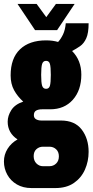

<svg xmlns="http://www.w3.org/2000/svg" viewBox="-27 -745 470 975"><path d="M62 -725H159L208 -658L257 -725H352L263 -592H151ZM133 210Q90 210 58.5 191.5Q27 173 10 142Q-7 111 -7 75Q-7 40 11.5 10.5Q30 -19 62 -37Q12 -70 12 -127Q12 -157 30.5 -186Q49 -215 91 -229Q62 -255 44.5 -287Q27 -319 27 -362Q27 -449 74.5 -494.5Q122 -540 207 -540Q224 -540 239 -538Q254 -536 268 -532Q282 -547 293 -570Q304 -593 307 -627H423Q423 -577 411 -550.5Q399 -524 379.5 -510.5Q360 -497 339 -486Q386 -439 386 -366Q386 -287 343 -238.5Q300 -190 228 -190H187Q168 -190 156.5 -183.5Q145 -177 145 -160Q145 -146 156 -139.5Q167 -133 183 -133H282Q353 -133 388 -87Q423 -41 423 26Q423 74 404.5 116Q386 158 348.5 184Q311 210 254 210ZM207 -294Q222 -294 226.5 -309.5Q231 -325 231 -365Q231 -405 226.5 -420.5Q222 -436 207 -436Q192 -436 187 -420.5Q182 -405 182 -365Q182 -325 187 -309.5Q192 -294 207 -294ZM191 99H224Q244 99 258 85.5Q272 72 272 49Q272 26 258 13Q244 0 224 0H191Q172 0 158 12.5Q144 25 144 48Q144 71 158 85Q172 99 191 99Z"/></svg>

Font: Archivo ExtraCondensed Black
Style: Regular
Weight: 900
Width: 2
Designer: Hector Gatti
Foundry: Omnibus-Type
Version: Version 2.001; ttfautohint (v1.8.3)